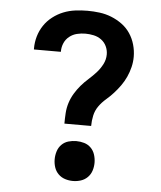

<svg xmlns="http://www.w3.org/2000/svg" viewBox="-53 -789 707 844"><g transform="rotate(5 300.0 -367.5)"><path d="M241 -240Q241 -263 242.5 -286.5Q244 -310 251 -332Q258 -354 270 -374Q282 -394 297 -411.5Q312 -429 329.5 -444.5Q347 -460 362.5 -477Q378 -494 389 -515Q400 -536 400 -559Q400 -578 392 -595Q384 -612 369 -623Q354 -634 335.5 -638Q317 -642 299 -642Q280 -642 261.5 -637.5Q243 -633 228 -621Q213 -609 205.5 -591.5Q198 -574 198 -555Q198 -554 198 -553.5Q198 -553 198 -553H79Q79 -554 79 -555Q79 -556 79 -558Q79 -585 86.5 -611Q94 -637 109 -659.5Q124 -682 146 -699Q168 -716 193 -726Q218 -736 245 -739.5Q272 -743 299 -743Q326 -743 353 -739.5Q380 -736 405 -726Q430 -716 452 -700Q474 -684 489 -661.5Q504 -639 511.5 -612.5Q519 -586 519 -559Q519 -536 513.5 -513.5Q508 -491 498.5 -470Q489 -449 475.5 -430Q462 -411 446.5 -394Q431 -377 413.5 -362Q396 -347 382.5 -328Q369 -309 364 -286Q359 -263 359 -240ZM300 8Q282 8 265 2.5Q248 -3 235.5 -15.5Q223 -28 217.5 -45Q212 -62 212 -80Q212 -98 217.5 -115.5Q223 -133 235.5 -145.5Q248 -158 265 -163Q282 -168 300 -168Q318 -168 335 -163Q352 -158 364.5 -145.5Q377 -133 382.5 -115.5Q388 -98 388 -80Q388 -62 382.5 -45Q377 -28 364.5 -15.5Q352 -3 335 2.5Q318 8 300 8Z"/></g></svg>

Font: Iosevka Custom Extended
Style: Bold
Weight: 700
Width: 7
Monospace: yes
Designer: Belleve Invis
Foundry: Belleve Invis
Version: Version 11.2.4; ttfautohint (v1.8.4)